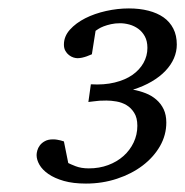

<svg xmlns="http://www.w3.org/2000/svg" viewBox="-20 -812 440 456"><path d="M399.9 -706.1Q399.9 -689.5 393.1 -673.6Q386.2 -657.7 373 -643.8Q359.9 -629.9 340.3 -618.4Q320.8 -606.9 295.9 -599.1Q311.5 -596.2 325.9 -590.6Q340.3 -585 351.3 -575.4Q362.3 -565.9 368.7 -552.5Q375 -539.1 375 -521Q375 -491.2 359.9 -464.8Q344.7 -438.5 318.6 -418.7Q292.5 -398.9 257.8 -387.5Q223.1 -376 184.1 -376Q153.8 -376 131.6 -382.3Q109.4 -388.7 95 -398.7Q80.6 -408.7 73.7 -420.7Q66.9 -432.6 66.9 -443.8Q66.9 -448.2 68.6 -454.6Q70.3 -460.9 74.7 -466.8Q79.1 -472.7 86.7 -476.8Q94.2 -481 106 -481Q111.3 -481 115.7 -480.2Q120.1 -479.5 124 -478.5Q128.4 -477.1 131.8 -476.1L142.1 -424.8Q146.5 -422.4 159.7 -417.2Q172.9 -412.1 190.9 -412.1Q215.8 -412.1 236.8 -419.9Q257.8 -427.7 273.2 -441.4Q288.6 -455.1 297.4 -473.6Q306.2 -492.2 306.2 -513.2Q306.2 -532.2 298.8 -543.9Q291.5 -555.7 280.5 -562.3Q269.5 -568.8 256.6 -571Q243.7 -573.2 232.9 -573.2Q224.1 -573.2 216.3 -572.8Q208.5 -572.3 202.6 -571.3Q195.8 -570.3 189.9 -569.8L195.8 -611.8Q227.1 -609.9 252.2 -616Q277.3 -622.1 294.4 -634Q311.5 -646 320.8 -662.6Q330.1 -679.2 330.1 -698.2Q330.1 -714.4 324 -725.6Q317.9 -736.8 308.3 -743.7Q298.8 -750.5 287.4 -753.7Q275.9 -756.8 265.1 -756.8Q253.4 -756.8 243.7 -754.6Q233.9 -752.4 226.3 -749.5Q218.8 -746.6 213.9 -743.4Q209 -740.2 207 -738.8L198.2 -683.1Q191.9 -680.2 186 -678.2Q180.7 -676.3 174.8 -675Q168.9 -673.8 164.1 -673.8Q159.7 -673.8 154.3 -675.5Q148.9 -677.2 143.8 -681.2Q138.7 -685.1 135.3 -691.2Q131.8 -697.3 131.8 -706.1Q131.8 -725.6 146 -741.5Q160.2 -757.3 182.4 -768.6Q204.6 -779.8 231.9 -785.9Q259.3 -792 286.1 -792Q311.5 -792 332.5 -786.6Q353.5 -781.2 368.4 -770.8Q383.3 -760.3 391.6 -744.1Q399.9 -728 399.9 -706.1Z"/></svg>

Font: Charis SIL Phon
Style: Italic
Weight: 400
Italic angle: -11°
Foundry: SIL International
Version: Version 5.000